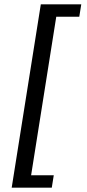

<svg xmlns="http://www.w3.org/2000/svg" viewBox="-20 -770 402 890"><path d="M34.2 100H220L229.2 42.5H124.2L240.8 -692.5H347.5L356.7 -750H169.2Z"/></svg>

Font: Boon Medium
Style: Italic
Weight: 500
Italic angle: -9°
Designer: Sungsit Sawaiwan
Foundry: FontUni
Version: Version 3.0